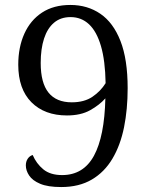

<svg xmlns="http://www.w3.org/2000/svg" viewBox="-20 -744 599 775"><path d="M227 11Q173 11 142 -2.2Q111 -15.3 97.7 -35.5Q84.3 -55.7 84.3 -76.3Q84.3 -92.3 92.2 -103.7Q100 -115 112 -118.3Q126.7 -83.7 154.8 -60.5Q183 -37.3 230.7 -37.3Q316.7 -37.3 359.2 -115.3Q401.7 -193.3 405.3 -347Q381.7 -320.3 344 -299.2Q306.3 -278 250.3 -278Q160 -278 106.8 -331.3Q53.7 -384.7 53.7 -483Q53.7 -553.3 78.3 -608Q103 -662.7 149.8 -693.3Q196.7 -724 264 -724Q333 -724 385.2 -688.3Q437.3 -652.7 466.3 -578.5Q495.3 -504.3 495.3 -388Q495.3 -303 480.7 -230.3Q466 -157.7 433.8 -103.5Q401.7 -49.3 350.5 -19.2Q299.3 11 227 11ZM269.7 -331Q320.3 -331 353.3 -353.5Q386.3 -376 406.3 -408.3Q404.7 -499.3 387.5 -558.2Q370.3 -617 339.3 -646Q308.3 -675 264.7 -675Q224.7 -675 198 -652.3Q171.3 -629.7 157.8 -588.3Q144.3 -547 144.3 -489.7Q144.3 -409.3 175.8 -370.2Q207.3 -331 269.7 -331Z"/></svg>

Font: Noto Serif Hentaigana ExtraLight
Style: Regular
Weight: 200
Designer: Kazuhiro Yamada
Foundry: nipponia
Version: Version 1.000